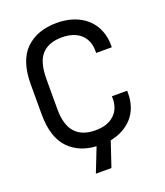

<svg xmlns="http://www.w3.org/2000/svg" viewBox="-156 -813 922 1076"><g transform="rotate(-20 305.0 -274.5)"><path d="M460.9 -487.8Q460.9 -549.8 420.9 -586.9Q380.4 -623 309.1 -623Q231 -623 189.9 -579.1Q148.9 -535.2 148.9 -432.1V-252Q148.9 -68.8 310.1 -68.8Q381.8 -68.8 420.9 -105Q460.9 -140.6 460.9 -203.1V-216.8H551.8V-203.1Q551.8 -115.2 502 -58.1Q453.1 -3.9 370.1 13.2L320.8 160.2H228L284.2 17.1Q184.1 11.2 122.1 -50.8Q56.2 -118.2 56.2 -255.9V-435.1Q56.2 -575.7 125 -643.1Q193.8 -709 309.1 -709Q381.8 -709 437 -682.1Q492.7 -655.3 523.9 -604Q554.2 -552.2 554.2 -487.8V-475.1H460.9Z"/></g></svg>

Font: D-DIN-PRO Medium
Style: Regular
Weight: 500
Designer: datto
Foundry: CyberFei
Version: Version 1.000;hotconv 1.0.109;makeotfexe 2.5.65596